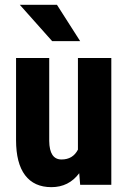

<svg xmlns="http://www.w3.org/2000/svg" viewBox="-20 -770 532 800"><path d="M46.9 -186V-528.3H185.1V-182.6Q186 -105.5 236.3 -105.5Q283.7 -105.5 304.7 -146.5V-528.3H443.8V0H314L310.1 -48.3Q266.6 9.8 194.3 9.8Q122.1 9.8 84.5 -40Q46.9 -89.8 46.9 -186ZM314 -598.6H197.3L62.5 -750H217.3Z"/></svg>

Font: RobotoCondensed-Bold
Style: Bold
Weight: 700
Designer: Google
Version: Version 2.001240; 2014